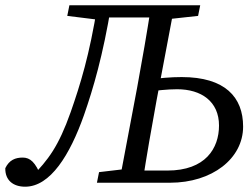

<svg xmlns="http://www.w3.org/2000/svg" viewBox="-46 -690 952 725"><path d="M49 15C144 15 218 -105 271 -255C306 -355 343 -481 374 -670H322C292 -482 257 -370 221 -267C175 -137 136 -86 73 -22L82 -7L109 -24C88 -77 68 -95 40 -95C12 -95 -11 -86 -26 -55C-27 -9 4 15 49 15ZM208 -630 329 -615H338L350 -670H216L208 -630ZM320 0H462L473 -55H455L328 -40L320 0ZM328 -624H560L569 -670H337L328 -624ZM404 0H492C508 -103 526 -207 545 -310L613 -670H525C509 -567 491 -463 472 -360L404 0ZM546 -615H565L702 -630L710 -670H557L546 -615ZM445 0H596C755 0 872 -91 872 -212C872 -323 804 -399 640 -399C598 -399 555 -395 513 -389L505 -343C544 -348 584 -353 623 -353C714 -353 781 -307 781 -216C781 -130 730 -46 586 -46H454L445 0Z"/></svg>

Font: Source Serif Variable
Style: Italic
Weight: 389
Italic angle: -12°
Designer: Frank Grießhammer
Foundry: Adobe Systems Incorporated
Version: Version 3.001;hotconv 1.0.111;makeotfexe 2.5.65597